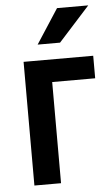

<svg xmlns="http://www.w3.org/2000/svg" viewBox="-53 -780 478 817"><g transform="rotate(-5 185.5 -372.0)"><path d="M357.9 -528.3V-432.1H174.3V0H60.5V-528.3ZM126.5 -596.2 222.2 -743.7H355.5L222.2 -596.2Z"/></g></svg>

Font: Roboto Condensed Medium
Style: Regular
Weight: 500
Designer: Christian Robertson
Foundry: Google
Version: Version 3.0